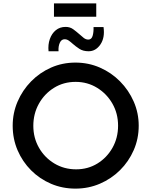

<svg xmlns="http://www.w3.org/2000/svg" viewBox="-20 -1107 895 1135"><path d="M55 -364Q55 -439 84 -506.5Q113 -574 164 -626Q215 -678 282 -707.5Q349 -737 426 -737Q503 -737 570.5 -707.5Q638 -678 689.5 -626Q741 -574 770.5 -506.5Q800 -439 800 -364Q800 -287 770.5 -219.5Q741 -152 689.5 -101Q638 -50 570.5 -21Q503 8 426 8Q349 8 282 -20.5Q215 -49 164 -100Q113 -151 84 -218.5Q55 -286 55 -364ZM177 -363Q177 -292 210.5 -233.5Q244 -175 301.5 -140.5Q359 -106 430 -106Q500 -106 556 -140.5Q612 -175 645 -233.5Q678 -292 678 -364Q678 -436 644.5 -494.5Q611 -553 554 -588Q497 -623 427 -623Q356 -623 299.5 -588Q243 -553 210 -494Q177 -435 177 -363ZM504 -804Q471 -804 449 -818.5Q427 -833 410 -848Q398 -859 386.5 -867Q375 -875 362 -875Q343 -875 333.5 -854Q324 -833 326 -804H267Q263 -843 274.5 -876Q286 -909 310 -928.5Q334 -948 368 -948Q394 -948 413 -934Q432 -920 449 -905Q463 -892 475.5 -882.5Q488 -873 502 -873Q521 -873 527.5 -895Q534 -917 533 -947H592Q601 -884 573.5 -844Q546 -804 504 -804ZM299 -1087H549V-1008H299Z"/></svg>

Font: Reem Kufi Medium
Style: Regular
Weight: 500
Designer: Khaled Hosny
Version: Version 1.001